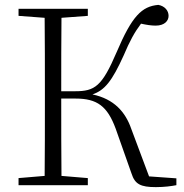

<svg xmlns="http://www.w3.org/2000/svg" viewBox="-20 -759 753 787"><path d="M519 -48C533 -4 556 8 619 8C653 8 683 4 703 0V-28L591 -36L518 -231C494 -300 448 -353 359 -372C409 -389 439 -426 487 -532C512 -591 531 -626 558 -662C581 -657 600 -654 618 -654C655 -654 671 -674 671 -694C671 -715 656 -734 629 -739C561 -733 521 -693 458 -545C398 -405 369 -385 288 -385H231C231 -492 231 -590 232 -686L340 -694V-723H56V-694L163 -686C164 -588 164 -489 164 -390V-333C164 -234 164 -135 163 -38L56 -29V0H340V-29L232 -38C231 -135 231 -234 231 -355H290C378 -355 420 -324 454 -232Z"/></svg>

Font: Noto Serif CJK SC ExtraLight
Style: Regular
Weight: 200
Designer: Ryoko NISHIZUKA 西塚涼子 (kana & ideographs); Frank Grießhammer (Latin, Greek & Cyrillic); Wenlong ZHANG 张文龙 (bopomofo); San
Foundry: Adobe
Version: Version 2.001;hotconv 1.1.0;makeotfexe 2.6.0